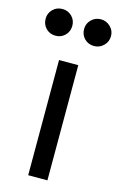

<svg xmlns="http://www.w3.org/2000/svg" viewBox="-134 -817 543 868"><g transform="rotate(15 137.0 -383.0)"><path d="M91 0V-539H181V0ZM47 -641Q20 -641 2 -659Q-16 -677 -16 -704Q-16 -730 2 -748Q20 -766 47 -766Q73 -766 91 -748Q109 -730 109 -704Q109 -677 91 -659Q73 -641 47 -641ZM227 -641Q200 -641 182 -659Q164 -677 164 -704Q164 -730 182.5 -748Q201 -766 227 -766Q252 -766 271 -748Q290 -730 290 -704Q290 -678 271.5 -659.5Q253 -641 227 -641Z"/></g></svg>

Font: Plus Jakarta Text
Style: Regular
Weight: 400
Designer: Gumpita Rahayu
Foundry: Tokotype Studio
Version: Version 1.000